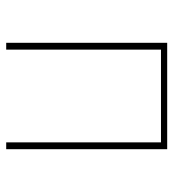

<svg xmlns="http://www.w3.org/2000/svg" viewBox="10 -569 559 619"><g transform="rotate(90 289.5 -259.5)"><path d="M439 0V-499H140V0H118V-519H461V0Z"/></g></svg>

Font: FiraGO Thin
Style: Regular
Weight: 100
Designer: bBox Type
Foundry: bBox Type GmbH
Version: Version 1.001;PS 001.001;hotconv 1.0.88;makeotf.lib2.5.64775